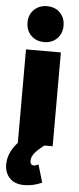

<svg xmlns="http://www.w3.org/2000/svg" viewBox="-66 -837 457 1109"><g transform="rotate(5 162.0 -282.5)"><path d="M236.1 -624.3Q207 -595.2 161.1 -595.2Q115.2 -595.2 85.7 -624.3Q56.2 -653.3 56.2 -699.2Q56.2 -745.1 85.7 -774.2Q115.2 -803.2 161.1 -803.2Q207 -803.2 236.1 -774.2Q265.1 -745.1 265.1 -699.2Q265.1 -653.3 236.1 -624.3ZM61 -2V-543.9H263.2V0H215.8Q180.7 25.9 161.9 48.3Q143.1 70.8 143.1 94.2Q143.1 120.1 165 120.1Q175.8 120.1 190.9 111.8L221.2 214.8Q170.9 237.8 119.1 237.8Q64 237.8 34.4 207Q4.9 176.3 4.9 127Q4.9 60.1 61 -2Z"/></g></svg>

Font: Montserrat arm ExtraBold
Style: Regular
Weight: 800
Designer: Julieta Ulanovsky
Foundry: Julieta Ulanovsky
Version: Version 6.000;PS 006.000;hotconv 1.0.88;makeotf.lib2.5.64775